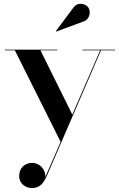

<svg xmlns="http://www.w3.org/2000/svg" viewBox="-20 -719 620 1001"><path d="M412.5 -606C445 -614.5 456.5 -654 441.5 -678.5C427.5 -700.5 384.5 -712 361 -677L271.5 -557L273.5 -554.5ZM278.5 -456.5V-460H5.5V-456.5H57.5L296 20.5L216 204.5C219 162 184 130 148 130C109.5 130 80 157.5 80 197C80 241 115.5 261.5 146.5 261.5C188.5 261.5 207 235.5 225 196L506.5 -456.5H579.5V-460H410V-456.5H502L357 -121.5L191 -456.5Z"/></svg>

Font: Bodoni* 48pt Medium
Style: Regular
Weight: 500
Version: Version 2.3